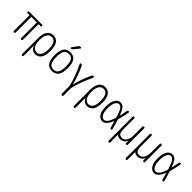

<svg xmlns="http://www.w3.org/2000/svg" viewBox="286 -2231 3928 3928"><g transform="rotate(45 2250.0 -267.5)"><path d="M63.5 -475.6Q54.7 -475.6 47.9 -482.4Q41 -489.3 41 -498Q41 -506.8 47.4 -513.2Q53.7 -519.5 63.5 -519.5H436.5Q445.3 -519.5 452.1 -513.2Q459 -506.8 459 -498Q459 -489.3 452.6 -482.4Q446.3 -475.6 436.5 -475.6H388.7Q379.9 -475.6 379.9 -467.8V-25.4Q379.9 -14.6 373 -7.3Q366.2 0 355 0Q343.8 0 336.9 -6.8Q330.1 -13.7 330.1 -25.4V-467.8Q330.1 -475.6 322.3 -475.6H178.7Q169.9 -475.6 169.9 -467.8V-25.4Q169.9 -14.6 163.1 -7.3Q156.2 0 145 0Q133.8 0 127 -6.8Q120.1 -13.7 120.1 -25.4V-467.8Q120.1 -475.6 111.3 -475.6Z M624 -275.4V-245.1Q624 -147.5 660.6 -92.8Q697.3 -38.1 757.8 -38.1Q821.3 -38.1 855.5 -93.8Q889.6 -149.4 889.6 -259.8Q889.6 -481.4 757.8 -482.4Q697.3 -482.4 660.6 -427.7Q624 -373 624 -275.4ZM575.2 195.3V-273.4Q575.2 -398.4 623 -464.4Q670.9 -530.3 757.8 -530.3Q939.5 -530.3 940.4 -259.8Q940.4 -117.2 891.6 -53.7Q842.8 9.8 767.6 9.8Q668.9 9.8 627 -88.9Q627 -90.8 626 -90.8Q624 -90.8 624 -89.8V195.3Q624 206.1 617.2 212.9Q610.4 219.7 600.1 219.7Q589.8 219.7 582.5 212.9Q575.2 206.1 575.2 195.3Z M1355.5 -433.1Q1322.3 -486.3 1250 -486.3Q1177.7 -486.3 1144.5 -433.1Q1111.3 -379.9 1111.3 -259.8Q1111.3 -139.6 1144.5 -86.9Q1177.7 -34.2 1250 -34.2Q1322.3 -34.2 1355.5 -86.9Q1388.7 -139.6 1388.7 -259.8Q1388.7 -379.9 1355.5 -433.1ZM1393.1 -55.7Q1345.7 9.8 1250 9.8Q1154.3 9.8 1106.9 -55.7Q1059.6 -121.1 1059.6 -260.3Q1059.6 -399.4 1106.9 -464.8Q1154.3 -530.3 1250 -530.3Q1345.7 -530.3 1393.1 -464.8Q1440.4 -399.4 1440.4 -260.3Q1440.4 -121.1 1393.1 -55.7ZM1267.6 -724.6Q1289.1 -754.9 1325.2 -754.9Q1335.9 -754.9 1340.3 -745.1Q1344.7 -735.4 1337.9 -726.6L1242.2 -610.4Q1227.5 -590.8 1200.2 -589.8Q1192.4 -589.8 1187.5 -597.7Q1182.6 -605.5 1188.5 -612.3Z M1721.7 -28.3Q1682.6 -218.8 1551.8 -494.1Q1547.9 -502.9 1552.2 -511.2Q1556.6 -519.5 1567.4 -519.5Q1580.1 -519.5 1591.3 -512.7Q1602.5 -505.9 1608.4 -494.1Q1706.1 -283.2 1748 -97.7Q1748 -96.7 1749 -96.7Q1750 -96.7 1750 -97.7Q1792 -282.2 1889.6 -494.1Q1894.5 -505.9 1906.2 -512.7Q1918 -519.5 1930.7 -519.5Q1940.4 -519.5 1945.8 -511.7Q1951.2 -503.9 1947.3 -495.1Q1817.4 -220.7 1776.4 -29.3Q1775.4 -23.4 1775.4 -11.7V194.3Q1775.4 204.1 1767.6 211.9Q1759.8 219.7 1749.5 219.7Q1739.3 219.7 1731 211.9Q1722.7 204.1 1722.7 194.3V-11.7Q1722.7 -22.5 1721.7 -28.3Z M2124 -275.4V-245.1Q2124 -147.5 2160.6 -92.8Q2197.3 -38.1 2257.8 -38.1Q2321.3 -38.1 2355.5 -93.8Q2389.6 -149.4 2389.6 -259.8Q2389.6 -481.4 2257.8 -482.4Q2197.3 -482.4 2160.6 -427.7Q2124 -373 2124 -275.4ZM2075.2 195.3V-273.4Q2075.2 -398.4 2123 -464.4Q2170.9 -530.3 2257.8 -530.3Q2439.5 -530.3 2440.4 -259.8Q2440.4 -117.2 2391.6 -53.7Q2342.8 9.8 2267.6 9.8Q2168.9 9.8 2127 -88.9Q2127 -90.8 2126 -90.8Q2124 -90.8 2124 -89.8V195.3Q2124 206.1 2117.2 212.9Q2110.4 219.7 2100.1 219.7Q2089.8 219.7 2082.5 212.9Q2075.2 206.1 2075.2 195.3Z M2708 -484.4Q2656.2 -484.4 2625.5 -426.8Q2594.7 -369.1 2594.7 -260.3Q2594.7 -151.4 2625.5 -94.2Q2656.2 -37.1 2708 -37.1Q2792 -37.1 2855.5 -238.3Q2858.4 -246.1 2855.5 -253.9Q2811.5 -391.6 2778.8 -438Q2746.1 -484.4 2708 -484.4ZM2704.1 9.8Q2632.8 9.8 2588.4 -58.6Q2543.9 -127 2543.9 -259.8Q2543.9 -391.6 2587.9 -460.9Q2631.8 -530.3 2704.1 -530.3Q2754.9 -530.3 2793.5 -490.2Q2832 -450.2 2876 -330.1Q2878.9 -324.2 2880.9 -330.1Q2896.5 -395.5 2915 -495.1Q2917 -505.9 2924.8 -512.7Q2932.6 -519.5 2942.9 -519.5Q2953.1 -519.5 2959 -512.2Q2964.8 -504.9 2962.9 -495.1Q2935.5 -348.6 2907.2 -255.9Q2904.3 -247.1 2907.2 -238.3Q2939.5 -139.6 2969.7 -24.4Q2971.7 -15.6 2966.3 -7.8Q2960.9 0 2951.2 0Q2926.8 0 2919.9 -25.4Q2891.6 -131.8 2881.8 -166Q2880.9 -168 2878.9 -168.5Q2877 -168.9 2876 -167Q2803.7 9.8 2704.1 9.8Z M3080.1 196.3V-496.1Q3080.1 -505.9 3086.9 -512.7Q3093.8 -519.5 3104 -519.5Q3114.3 -519.5 3121.1 -512.7Q3127.9 -505.9 3127.9 -496.1V-199.2Q3127.9 -100.6 3150.9 -68.4Q3173.8 -36.1 3232.4 -36.1Q3292 -36.1 3328.6 -92.3Q3365.2 -148.4 3365.2 -249V-495.1Q3365.2 -505.9 3372.6 -512.7Q3379.9 -519.5 3390.1 -519.5Q3400.4 -519.5 3407.7 -512.7Q3415 -505.9 3415 -495.1V-24.4Q3415 -14.6 3408.7 -7.3Q3402.3 0 3392.1 0Q3381.8 0 3375 -6.8Q3368.2 -13.7 3368.2 -24.4L3367.2 -87.9Q3367.2 -88.9 3366.2 -88.9Q3364.3 -88.9 3364.3 -86.9Q3345.7 -41 3307.6 -15.6Q3269.5 9.8 3221.7 9.8Q3162.1 9.8 3133.8 -21.5Q3131.8 -23.4 3129.9 -22.9Q3127.9 -22.5 3127.9 -19.5V196.3Q3127.9 206.1 3121.1 212.9Q3114.3 219.7 3104 219.7Q3093.8 219.7 3086.9 212.9Q3080.1 206.1 3080.1 196.3Z M3580.1 196.3V-496.1Q3580.1 -505.9 3586.9 -512.7Q3593.8 -519.5 3604 -519.5Q3614.3 -519.5 3621.1 -512.7Q3627.9 -505.9 3627.9 -496.1V-199.2Q3627.9 -100.6 3650.9 -68.4Q3673.8 -36.1 3732.4 -36.1Q3792 -36.1 3828.6 -92.3Q3865.2 -148.4 3865.2 -249V-495.1Q3865.2 -505.9 3872.6 -512.7Q3879.9 -519.5 3890.1 -519.5Q3900.4 -519.5 3907.7 -512.7Q3915 -505.9 3915 -495.1V-24.4Q3915 -14.6 3908.7 -7.3Q3902.3 0 3892.1 0Q3881.8 0 3875 -6.8Q3868.2 -13.7 3868.2 -24.4L3867.2 -87.9Q3867.2 -88.9 3866.2 -88.9Q3864.3 -88.9 3864.3 -86.9Q3845.7 -41 3807.6 -15.6Q3769.5 9.8 3721.7 9.8Q3662.1 9.8 3633.8 -21.5Q3631.8 -23.4 3629.9 -22.9Q3627.9 -22.5 3627.9 -19.5V196.3Q3627.9 206.1 3621.1 212.9Q3614.3 219.7 3604 219.7Q3593.8 219.7 3586.9 212.9Q3580.1 206.1 3580.1 196.3Z M4208 -484.4Q4156.2 -484.4 4125.5 -426.8Q4094.7 -369.1 4094.7 -260.3Q4094.7 -151.4 4125.5 -94.2Q4156.2 -37.1 4208 -37.1Q4292 -37.1 4355.5 -238.3Q4358.4 -246.1 4355.5 -253.9Q4311.5 -391.6 4278.8 -438Q4246.1 -484.4 4208 -484.4ZM4204.1 9.8Q4132.8 9.8 4088.4 -58.6Q4043.9 -127 4043.9 -259.8Q4043.9 -391.6 4087.9 -460.9Q4131.8 -530.3 4204.1 -530.3Q4254.9 -530.3 4293.5 -490.2Q4332 -450.2 4376 -330.1Q4378.9 -324.2 4380.9 -330.1Q4396.5 -395.5 4415 -495.1Q4417 -505.9 4424.8 -512.7Q4432.6 -519.5 4442.9 -519.5Q4453.1 -519.5 4459 -512.2Q4464.8 -504.9 4462.9 -495.1Q4435.5 -348.6 4407.2 -255.9Q4404.3 -247.1 4407.2 -238.3Q4439.5 -139.6 4469.7 -24.4Q4471.7 -15.6 4466.3 -7.8Q4460.9 0 4451.2 0Q4426.8 0 4419.9 -25.4Q4391.6 -131.8 4381.8 -166Q4380.9 -168 4378.9 -168.5Q4377 -168.9 4376 -167Q4303.7 9.8 4204.1 9.8Z"/></g></svg>

Font: Rounded-X Mgen+ 2m light
Style: Regular
Weight: 200
Designer: [Source Han Sans]
Ryoko NISHIZUKA  (kana & ideographs); Paul D. Hunt (Latin, Greek & Cyrillic); Wenlong ZHANG  (bopomofo
Version: Version 1.059.20150602